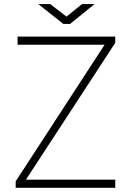

<svg xmlns="http://www.w3.org/2000/svg" viewBox="-20 -898 626 918"><path d="M55 -31 480 -684H64V-723H531V-693L104 -39H531V0H55ZM432 -878.5 315 -783.5H283L163 -878.5H220L298 -818.5L372 -878.5Z"/></svg>

Font: Public Sans VF
Style: Regular
Weight: 400
Designer: Pablo Impallari, Rodrigo Fuenzalida (Modified by Dan O. Williams and USWDS)
Version: Version 1.003